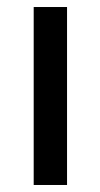

<svg xmlns="http://www.w3.org/2000/svg" viewBox="-20 -527 286 547"><path d="M171 -507V0H76V-507Z"/></svg>

Font: 42dot Sans Medium
Style: Regular
Weight: 500
Designer: 42dot
Version: Version 1.000